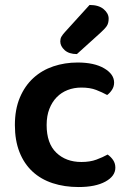

<svg xmlns="http://www.w3.org/2000/svg" viewBox="-20 -740 524 774"><path d="M308 -387Q278 -387 252.5 -377Q227 -367 208.5 -348Q190 -329 179 -301Q168 -273 168 -236Q168 -162 207 -124.5Q246 -87 308 -87Q343 -87 368.5 -96.5Q394 -106 414 -117Q428 -107 436.5 -94Q445 -81 445 -64Q445 -30 405 -8Q365 14 297 14Q240 14 192.5 -1.5Q145 -17 111 -48.5Q77 -80 58.5 -127Q40 -174 40 -236Q40 -299 60 -346.5Q80 -394 114.5 -425.5Q149 -457 195 -472.5Q241 -488 293 -488Q360 -488 400 -464.5Q440 -441 440 -407Q440 -391 431.5 -378Q423 -365 412 -357Q392 -368 367.5 -377.5Q343 -387 308 -387ZM341 -720Q378 -720 398 -703Q418 -686 418 -665Q418 -646 410 -634.5Q402 -623 383 -606L290 -522Q258 -522 240.5 -538Q223 -554 223 -573Q223 -584 227.5 -592Q232 -600 242 -611Z"/></svg>

Font: Baloo Chettan 2 SemiBold
Style: Regular
Weight: 600
Designer: Maithili Shingre, Unnati Kotecha and Ek Type
Foundry: Ek Type
Version: Version 1.640;hotconv 1.0.111;makeotfexe 2.5.65597; ttfautoh